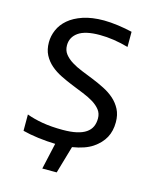

<svg xmlns="http://www.w3.org/2000/svg" viewBox="-117 -729 785 955"><g transform="rotate(15 275.0 -251.5)"><path d="M308.1 2.9 267.1 144H192.9L223.1 8.8Q203.1 8.3 180.7 6.6Q158.2 4.9 135 2Q111.8 -1 91.3 -4.9Q70.8 -8.8 54.2 -13.2V-97.2Q90.8 -83.5 136.5 -75.7Q182.1 -67.9 240.2 -67.9Q282.2 -67.9 311.8 -74.5Q341.3 -81.1 360.1 -94Q378.9 -106.9 387.5 -125.5Q396 -144 396 -168Q396 -193.8 381.6 -212.2Q367.2 -230.5 343.8 -244.9Q320.3 -259.3 290.3 -271.2Q260.3 -283.2 229 -295.9Q197.8 -308.6 167.7 -323.5Q137.7 -338.4 114.3 -358.6Q90.8 -378.9 76.4 -406.2Q62 -433.6 62 -471.2Q62 -503.9 75.7 -535.6Q89.4 -567.4 118.2 -592Q147 -616.7 192.1 -631.8Q237.3 -647 299.8 -647Q315.9 -647 334.7 -645.5Q353.5 -644 372.8 -641.4Q392.1 -638.7 410.9 -635.3Q429.7 -631.8 445.8 -627.9V-549.8Q408.2 -560.5 370.6 -566.2Q333 -571.8 297.9 -571.8Q223.1 -571.8 188 -546.9Q152.8 -522 152.8 -480Q152.8 -454.1 167.2 -435.5Q181.6 -417 205.1 -402.3Q228.5 -387.7 258.5 -375.7Q288.6 -363.8 319.8 -351.1Q351.1 -338.4 381.1 -323.2Q411.1 -308.1 434.6 -287.4Q458 -266.6 472.4 -238.8Q486.8 -210.9 486.8 -172.9Q486.8 -127.4 468.3 -93.3Q449.7 -59.1 411.9 -33.4Q374 -7.8 308.1 2.9Z"/></g></svg>

Font: Code New Roman
Style: Regular
Weight: 400
Monospace: yes
Designer: Sam Radian
Foundry: Code New Roman
Version: Version 2.00 November 29, 2014